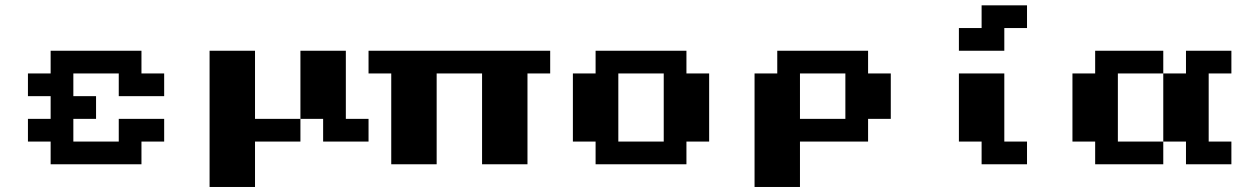

<svg xmlns="http://www.w3.org/2000/svg" viewBox="-20 -628 4728 734"><path d="M434 -173.6H607.6V-86.8H520.8V0H173.6V-86.8H86.8V-173.6H173.6V-260.4H86.8V-347.2H173.6V-434H520.8V-347.2H607.6V-260.4H434V-347.2H260.4V-260.4H347.2V-173.6H260.4V-86.8H434Z M781.2 86.8V-434H954.9V-173.6H1128.5V-86.8H954.9V86.8ZM1302.1 -173.6H1388.9V-86.8H1215.3V-173.6H1128.5V-434H1302.1Z M1475.7 0V-347.2H1388.9V-434H2083.3V-347.2H1996.5V0H1822.9V-347.2H1649.3V0Z M2256.9 0V-86.8H2170.1V-347.2H2256.9V-434H2604.2V-347.2H2691V-86.8H2604.2V0ZM2343.8 -86.8H2517.4V-347.2H2343.8Z M3038.2 -173.6H3211.8V-347.2H3038.2ZM3038.2 -86.8V86.8H2864.6V-347.2H2951.4V-434H3298.6V-347.2H3385.4V-173.6H3298.6V-86.8Z M3906.2 0H3732.6V-86.8H3645.8V-347.2H3819.4V-86.8H3906.2ZM3819.4 -520.8V-434H3645.8V-520.8H3732.6V-607.6H3906.2V-520.8Z M4427.1 -86.8V-347.2H4253.5V-86.8ZM4427.1 -347.2H4513.9V-434H4687.5V-347.2H4600.7V-86.8H4687.5V0H4513.9V-86.8H4427.1V0H4166.7V-86.8H4079.9V-347.2H4166.7V-434H4427.1Z"/></svg>

Font: 8-bit Operator+ 8
Style: Bold
Weight: 700
Designer: GrandChaos9000
Version: Version 1.3.0 - August 1, 2014